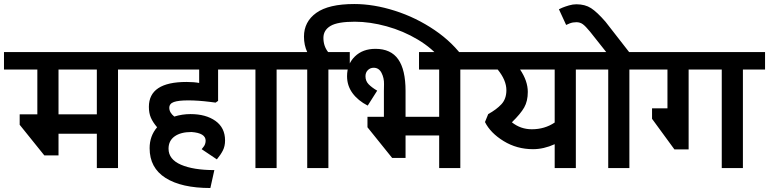

<svg xmlns="http://www.w3.org/2000/svg" viewBox="-50 -844 3861 964"><path d="M542.5 -495V0H436.2V-172.5H243.8V-63.8H172.5L48.8 -217.5V-270H137.5V-495H-30V-582.5H653.8V-495ZM243.8 -495V-270H436.2V-495Z M800 -302.5Q800 -278.8 825 -258.8Q865 -271.2 906.2 -271.2Q983.8 -271.2 1031.9 -236.9Q1080 -202.5 1080 -138.8Q1080 -110 1068.8 -88.1Q1057.5 -66.2 1038.8 -43.8L962.5 -95Q963.8 -97.5 970 -104.4Q976.2 -111.2 979.4 -120Q982.5 -128.8 982.5 -137.5Q982.5 -176.2 911.2 -181.2Q857.5 -181.2 826.9 -159.4Q796.2 -137.5 796.2 -97.5Q796.2 -43.8 858.8 -16.9Q921.2 10 1026.2 10L1006.2 100Q861.2 100 781.2 49.4Q701.2 -1.2 701.2 -100Q701.2 -161.2 738.8 -205Q717.5 -230 707.5 -253.1Q697.5 -276.2 697.5 -307.5Q697.5 -432.5 886.2 -432.5Q923.8 -432.5 950 -427.5V-495H593.8V-582.5H1181.2V-495H1045V-337.5L1032.5 -328.8L1003.8 -332.5Q943.8 -340 895 -340Q846.2 -340 823.1 -331.9Q800 -323.8 800 -302.5Z M1338.8 -495V0H1232.5V-495H1121.2V-582.5H1447.5V-495Z M2283.8 -545H2165Q2121.2 -601.2 2048.1 -645Q1975 -688.8 1891.2 -711.9Q1807.5 -735 1731.2 -735Q1645 -735 1609.4 -713.8Q1573.8 -692.5 1573.8 -653.8Q1573.8 -612.5 1597.5 -582.5H1706.2V-495H1598.8V0H1492.5V-495H1387.5V-582.5H1492.5Q1476.2 -617.5 1476.2 -660Q1476.2 -735 1538.1 -779.4Q1600 -823.8 1728.8 -823.8Q1826.2 -823.8 1932.5 -790Q2038.8 -756.2 2131.9 -693.1Q2225 -630 2283.8 -545Z M2261.2 -495V0H2155V-163.8H1986.2V-51.2H1918.8L1795 -205V-257.5H1877.5V-387.5Q1877.5 -390 1878.1 -421.2Q1878.8 -452.5 1865.6 -478.1Q1852.5 -503.8 1826.2 -503.8Q1808.8 -503.8 1796.9 -491.9Q1785 -480 1785 -461.2Q1785 -437.5 1800.6 -421.2Q1816.2 -405 1843.8 -388.8L1796.2 -313.8Q1747.5 -338.8 1720 -376.2Q1692.5 -413.8 1692.5 -461.2Q1692.5 -522.5 1731.9 -560.6Q1771.2 -598.8 1835 -598.8Q1912.5 -598.8 1949.4 -546.2Q1986.2 -493.8 1986.2 -387.5V-257.5H2155V-495H2053.8V-582.5H2372.5V-495Z M2841.2 -495V0H2735V-120Q2680 -95 2626.2 -95Q2545 -95 2478.8 -135.6Q2412.5 -176.2 2385 -231.2L2401.2 -271.2Q2442.5 -293.8 2467.5 -320.6Q2492.5 -347.5 2492.5 -391.2Q2492.5 -441.2 2448.8 -495H2312.5V-582.5H2952.5V-495ZM2561.2 -495Q2600 -437.5 2600 -382.5Q2600 -336.2 2581.9 -304.4Q2563.8 -272.5 2520 -230Q2563.8 -195 2620 -195Q2685 -195 2735 -228.8V-495Z M3110 -495V0H3003.8V-495H2892.5V-582.5H2993.8L2912.5 -685Q2890 -712.5 2876.2 -722.5Q2862.5 -732.5 2843.8 -732.5Q2826.2 -732.5 2811.2 -726.9Q2796.2 -721.2 2792.5 -718.8L2756.2 -797.5Q2760 -800 2773.8 -805.6Q2787.5 -811.2 2806.9 -816.9Q2826.2 -822.5 2843.8 -822.5Q2887.5 -822.5 2917.5 -803.1Q2947.5 -783.8 2990 -735L3108.8 -582.5H3218.8V-495Z M3680 -495V0H3573.8V-495H3407.5V-93.8H3336.2L3223.8 -247.5V-300H3301.2V-495H3158.8V-582.5H3791.2V-495Z"/></svg>

Font: Cambay
Style: Bold
Weight: 700
Designer: Pooja Saxena
Foundry: Pooja Saxena
Version: Version 1.096;PS 001.096;hotconv 1.0.70;makeotf.lib2.5.58329